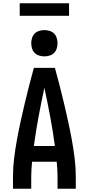

<svg xmlns="http://www.w3.org/2000/svg" viewBox="-20 -1148 540 1168"><path d="M59 0V-74Q59 -130 66 -186Q73 -242 83 -297Q93 -352 105 -407Q117 -462 130 -517Q143 -572 157 -626.5Q171 -681 186 -735H314Q329 -681 343 -626.5Q357 -572 370 -517Q383 -462 395 -407Q407 -352 417 -297Q427 -242 434 -186Q441 -130 441 -74V0H330V-74Q330 -96 328.5 -118.5Q327 -141 325 -164H175Q173 -141 171.5 -118.5Q170 -96 170 -74V0ZM314 -260Q302 -349 285.5 -437.5Q269 -526 250 -614Q231 -526 214.5 -437.5Q198 -349 186 -260ZM250 -805Q234 -805 218 -810Q202 -815 191 -826Q180 -837 175 -853Q170 -869 170 -885Q170 -901 175 -917Q180 -933 191 -944Q202 -955 218 -960Q234 -965 250 -965Q266 -965 282 -960Q298 -955 309 -944Q320 -933 325 -917Q330 -901 330 -885Q330 -869 325 -853Q320 -837 309 -826Q298 -815 282 -810Q266 -805 250 -805ZM100 -1052V-1128H400V-1052Z"/></svg>

Font: Iosevka Curly
Style: Bold
Weight: 700
Monospace: yes
Designer: Belleve Invis
Foundry: Belleve Invis
Version: Version 22.1.2; ttfautohint (v1.8.4)